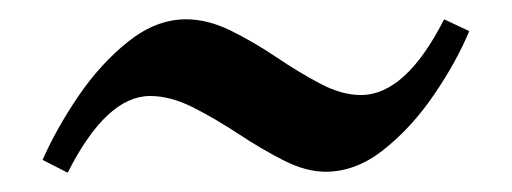

<svg xmlns="http://www.w3.org/2000/svg" viewBox="-20 -410 528 198"><path d="M49.8 -231.9 23.9 -245.1Q38.1 -277.3 60.8 -310.8Q83.5 -344.2 112.3 -367.2Q141.1 -390.1 171.9 -390.1Q194.3 -390.1 218 -378.4Q241.7 -366.7 264.9 -351.1Q288.1 -335.4 310.3 -323.7Q332.5 -312 352.1 -312Q398.4 -312 438 -390.1L463.9 -377.9Q450.7 -346.2 427.7 -312.5Q404.8 -278.8 376 -255.9Q347.2 -232.9 315.9 -232.9Q295.4 -232.9 272.5 -244.6Q249.5 -256.3 225.8 -272Q202.1 -287.6 179 -299.3Q155.8 -311 134.8 -311Q89.8 -311 49.8 -231.9Z"/></svg>

Font: David Libre
Style: Regular
Weight: 400
Designer: Ismar David, J. Victor Gaultney, Annie Olsen and Meir Sadan
Foundry: Monotype Imaging Inc. & SIL International
Version: Version 1.100; ttfautohint (v1.8.4.7-5d5b)